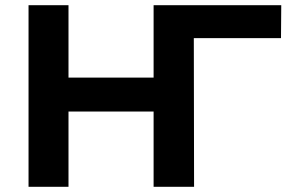

<svg xmlns="http://www.w3.org/2000/svg" viewBox="-20 -720 1119 740"><path d="M1063 -573 1064 -700H572V-421H244V-700H90V0H244V-290H572V0H728L727 -573Z"/></svg>

Font: Montserrat-Alt1
Style: Bold
Weight: 700
Designer: Differentunic
Foundry: Differentunic
Version: Version 7.222